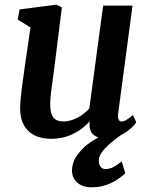

<svg xmlns="http://www.w3.org/2000/svg" viewBox="-20 -588 646 827"><path d="M66.9 -119.6Q66.9 -136.2 68.6 -157Q70.3 -177.7 73 -200.2Q75.7 -222.7 79.1 -246.1Q82.5 -269.5 85.4 -291.5L111.3 -469.7L56.2 -503.9L64.5 -547.4L222.2 -567.9L246.6 -556.2L212.9 -287.6Q207.5 -243.7 201.9 -205.8Q196.3 -168 196.3 -138.7Q196.3 -117.2 200.2 -103Q204.1 -88.9 211.4 -80.3Q218.8 -71.8 229.5 -68.4Q240.2 -64.9 254.4 -64.9Q270 -64.9 285.4 -69.6Q300.8 -74.2 314.9 -81.8Q329.1 -89.4 341.8 -99.4Q354.5 -109.4 364.7 -120.6L424.3 -564H550.8L489.3 -101.6Q484.4 -64.5 504.4 -64.5Q508.3 -64.5 512.5 -65.7Q516.6 -66.9 522.2 -70.1Q527.8 -73.2 535.2 -78.6Q542.5 -84 552.7 -92.3L566.9 -61.5Q564.5 -57.6 559.1 -51Q553.7 -44.4 545.2 -36.6Q536.6 -28.8 525.4 -20.8Q514.2 -12.7 501 -6.3Q481 7.8 463.9 22Q446.8 36.1 433.8 49.6Q420.9 63 413.3 76.2Q405.8 89.4 405.8 101.6Q405.3 112.8 407.7 120.1Q410.2 127.4 414.3 131.8Q418.5 136.2 423.8 138.2Q429.2 140.1 435.1 140.1Q452.1 140.1 468 131.8Q483.9 123.5 504.4 107.4L519.5 158.2Q507.3 169.9 491.9 180.9Q476.6 191.9 458.5 200.4Q440.4 209 419.4 213.9Q398.4 218.8 374.5 218.8Q353 218.8 336.9 212.6Q320.8 206.5 310.3 196.3Q299.8 186 294.7 172.4Q289.6 158.7 290 143.1Q290.5 129.4 295.9 112.3Q301.3 95.2 311 82.5Q334 50.8 357.2 33.4Q380.4 16.1 403.3 3.9Q380.4 -3.9 371.6 -22Q362.8 -40 366.7 -65.9Q354 -51.8 337.6 -38.3Q321.3 -24.9 300.8 -14.2Q280.3 -3.4 255.4 3.2Q230.5 9.8 200.2 9.8Q175.3 9.8 151.4 3.4Q127.4 -2.9 108.6 -18.1Q89.8 -33.2 78.4 -58.1Q66.9 -83 66.9 -119.6Z"/></svg>

Font: Brush Lettering One
Style: Bold Italic
Weight: 400
Italic angle: -7°
Designer: Eben Sorkin
Foundry: Eben Sorkin
Version: Version 1.001